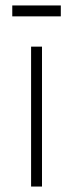

<svg xmlns="http://www.w3.org/2000/svg" viewBox="-20 -684 268 704"><path d="M134 -513V0H94V-513ZM25 -664H203V-624H25Z"/></svg>

Font: Lineal Thin
Style: Regular
Weight: 200
Designer: Created by Frank Adebiaye with contributions from Anton Moglia & Ariel Martín Pérez
Created by Frank ADEBIAYE with FontF
Foundry: Velvetyne Type Foundry
Version: Version 2.000;Glyphs 3.2 (3227)